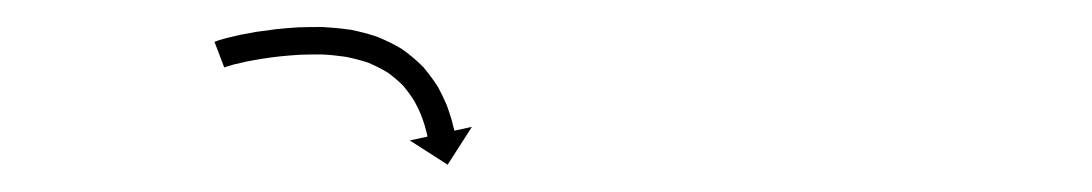

<svg xmlns="http://www.w3.org/2000/svg" viewBox="-20 -587 796 140"><path d="M139.1 -557.5C138.2 -557.2 137.3 -556.8 136.4 -556.5L143.5 -537.8C144.3 -538.1 145 -538.4 145.8 -538.6C145.8 -538.6 145.7 -538.6 145.6 -538.6C145.6 -538.6 145.5 -538.5 145.5 -538.5C147.4 -539.1 149.3 -539.7 151.2 -540.2C151.2 -540.2 151.1 -540.2 151.1 -540.2C151 -540.1 151 -540.1 151 -540.1C153.9 -540.8 156.8 -541.5 159.7 -542.1C159.7 -542.1 159.7 -542.1 159.6 -542.1C159.6 -542.1 159.6 -542.1 159.6 -542.1C163.3 -542.8 167.1 -543.5 170.9 -544.1C170.9 -544.1 170.9 -544.1 170.8 -544.1C170.8 -544.1 170.8 -544.1 170.8 -544.1C175.2 -544.8 179.7 -545.4 184.2 -545.9C184.2 -545.9 184.2 -545.9 184.2 -545.9C184.1 -545.9 184.1 -545.9 184.1 -545.9C189.1 -546.4 194.2 -546.8 199.2 -547.1C199.2 -547.1 199.2 -547.1 199.1 -547.1C199 -547.1 199 -547.1 199 -547.1C204.4 -547.3 209.9 -547.3 215.4 -547.3C215.4 -547.3 215.3 -547.3 215.2 -547.3C215.1 -547.3 215 -547.3 215 -547.3C220.7 -547 226.3 -546.4 232 -545.6C232 -545.6 231.9 -545.7 231.7 -545.7C231.6 -545.7 231.5 -545.7 231.5 -545.7C237.1 -544.6 242.7 -543.2 248.2 -541.4C248.2 -541.4 248 -541.5 247.9 -541.5C247.7 -541.6 247.5 -541.7 247.5 -541.7C252.8 -539.5 257.9 -537 262.7 -534.1C262.7 -534.1 262.6 -534.2 262.4 -534.4C262.2 -534.5 262 -534.6 262 -534.6C266.4 -531.5 270.5 -528 274.2 -524.3C274.2 -524.3 274.1 -524.4 273.9 -524.5C273.8 -524.7 273.7 -524.8 273.7 -524.8C276.8 -521.2 279.6 -517.4 282.1 -513.3C282.1 -513.3 282.1 -513.5 282 -513.6C281.9 -513.7 281.8 -513.9 281.8 -513.9C283.8 -510.4 285.5 -506.8 287.1 -503.1C287.1 -503.1 287 -503.2 287 -503.3C287 -503.4 286.9 -503.5 286.9 -503.5C288 -500.6 289 -497.7 289.9 -494.8C289.9 -494.8 289.9 -494.9 289.9 -494.9C289.8 -495 289.8 -495.1 289.8 -495.1C290.3 -493.2 290.8 -491.3 291.3 -489.4C291.3 -489.4 291.3 -489.4 291.3 -489.4C291.3 -489.5 291.3 -489.5 291.3 -489.5C291.4 -488.8 291.6 -488.1 291.7 -487.4L278.8 -484.6L306.4 -466.9L324.1 -494.5L311.3 -491.7C311.1 -492.4 310.9 -493.2 310.8 -493.9C310.8 -493.9 310.8 -493.9 310.8 -493.9C310.8 -494 310.7 -494 310.7 -494C310.2 -496.1 309.7 -498.3 309.1 -500.4C309.1 -500.4 309.1 -500.4 309.1 -500.5C309 -500.6 309 -500.6 309 -500.6C308 -503.9 306.9 -507.2 305.7 -510.5C305.7 -510.5 305.6 -510.6 305.6 -510.7C305.5 -510.8 305.5 -510.9 305.5 -510.9C303.7 -515.2 301.6 -519.4 299.4 -523.5C299.4 -523.5 299.3 -523.6 299.2 -523.7C299.2 -523.9 299.1 -524 299.1 -524C296 -528.8 292.6 -533.4 288.9 -537.8C288.9 -537.8 288.8 -537.9 288.7 -538.1C288.5 -538.2 288.4 -538.3 288.4 -538.3C283.9 -542.9 278.9 -547.1 273.7 -550.8C273.7 -550.8 273.5 -551 273.3 -551.1C273.2 -551.2 273 -551.3 273 -551.3C267.3 -554.7 261.2 -557.7 255 -560.2C255 -560.2 254.9 -560.3 254.7 -560.3C254.5 -560.4 254.4 -560.4 254.4 -560.4C248.1 -562.5 241.7 -564.1 235.3 -565.4C235.3 -565.4 235.1 -565.4 235 -565.4C234.9 -565.4 234.8 -565.4 234.8 -565.4C228.6 -566.3 222.3 -566.9 216 -567.2C216 -567.2 215.9 -567.2 215.9 -567.2C215.8 -567.2 215.7 -567.3 215.7 -567.3C209.9 -567.3 204.1 -567.3 198.3 -567.1C198.3 -567.1 198.2 -567.1 198.1 -567.1C198.1 -567.1 198 -567.1 198 -567.1C192.7 -566.8 187.4 -566.3 182 -565.8C182 -565.8 182 -565.8 181.9 -565.8C181.9 -565.8 181.9 -565.8 181.9 -565.8C177.2 -565.2 172.5 -564.6 167.8 -563.9C167.8 -563.9 167.7 -563.9 167.7 -563.9C167.7 -563.9 167.6 -563.9 167.6 -563.9C163.6 -563.2 159.7 -562.5 155.7 -561.7C155.7 -561.7 155.7 -561.7 155.6 -561.7C155.6 -561.7 155.6 -561.7 155.6 -561.7C152.4 -561 149.3 -560.3 146.2 -559.5C146.2 -559.5 146.1 -559.5 146.1 -559.5C146 -559.5 146 -559.5 146 -559.5C143.8 -558.9 141.6 -558.3 139.4 -557.6C139.4 -557.6 139.3 -557.5 139.3 -557.5C139.2 -557.5 139.1 -557.5 139.1 -557.5Z"/></svg>

Font: FRB American Cursive Just Arrows Medium
Style: Italic
Weight: 500
Italic angle: -25°
Version: Version 2.0;Modular Font Editor K font №1